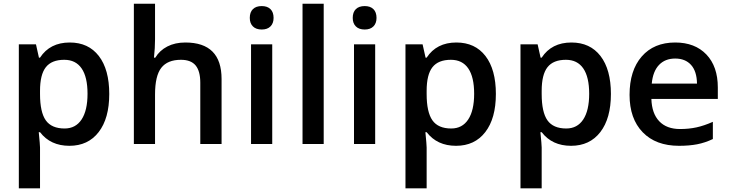

<svg xmlns="http://www.w3.org/2000/svg" viewBox="-20 -780 3957 1040"><path d="M356 9.8Q253.4 9.8 196.8 -64H189.9Q196.8 4.4 196.8 19V240.2H82V-540H174.8Q178.7 -524.9 190.9 -467.8H196.8Q250.5 -549.8 357.9 -549.8Q459 -549.8 515.4 -476.6Q571.8 -403.3 571.8 -271Q571.8 -138.7 514.4 -64.5Q457 9.8 356 9.8ZM328.1 -456.1Q259.8 -456.1 228.3 -416Q196.8 -376 196.8 -288.1V-271Q196.8 -172.4 228 -128.2Q259.3 -84 330.1 -84Q389.6 -84 421.9 -132.8Q454.1 -181.6 454.1 -272Q454.1 -362.8 422.1 -409.4Q390.1 -456.1 328.1 -456.1Z M1180.2 0H1064.9V-332Q1064.9 -394.5 1039.8 -425.3Q1014.6 -456.1 960 -456.1Q887.7 -456.1 853.8 -412.8Q819.8 -369.6 819.8 -268.1V0H705.1V-759.8H819.8V-566.9Q819.8 -520.5 814 -467.8H821.3Q844.7 -506.8 886.5 -528.3Q928.2 -549.8 983.9 -549.8Q1180.2 -549.8 1180.2 -352.1Z M1454.6 0H1339.8V-540H1454.6ZM1333 -683.1Q1333 -713.9 1349.9 -730.5Q1366.7 -747.1 1397.9 -747.1Q1428.2 -747.1 1445.1 -730.5Q1461.9 -713.9 1461.9 -683.1Q1461.9 -653.8 1445.1 -637Q1428.2 -620.1 1397.9 -620.1Q1366.7 -620.1 1349.9 -637Q1333 -653.8 1333 -683.1Z M1733.4 0H1618.7V-759.8H1733.4Z M2012.2 0H1897.5V-540H2012.2ZM1890.6 -683.1Q1890.6 -713.9 1907.5 -730.5Q1924.3 -747.1 1955.6 -747.1Q1985.8 -747.1 2002.7 -730.5Q2019.5 -713.9 2019.5 -683.1Q2019.5 -653.8 2002.7 -637Q1985.8 -620.1 1955.6 -620.1Q1924.3 -620.1 1907.5 -637Q1890.6 -653.8 1890.6 -683.1Z M2450.2 9.8Q2347.7 9.8 2291 -64H2284.2Q2291 4.4 2291 19V240.2H2176.3V-540H2269Q2272.9 -524.9 2285.2 -467.8H2291Q2344.7 -549.8 2452.1 -549.8Q2553.2 -549.8 2609.6 -476.6Q2666 -403.3 2666 -271Q2666 -138.7 2608.6 -64.5Q2551.3 9.8 2450.2 9.8ZM2422.4 -456.1Q2354 -456.1 2322.5 -416Q2291 -376 2291 -288.1V-271Q2291 -172.4 2322.3 -128.2Q2353.5 -84 2424.3 -84Q2483.9 -84 2516.1 -132.8Q2548.3 -181.6 2548.3 -272Q2548.3 -362.8 2516.4 -409.4Q2484.4 -456.1 2422.4 -456.1Z M3073.2 9.8Q2970.7 9.8 2914.1 -64H2907.2Q2914.1 4.4 2914.1 19V240.2H2799.3V-540H2892.1Q2896 -524.9 2908.2 -467.8H2914.1Q2967.8 -549.8 3075.2 -549.8Q3176.3 -549.8 3232.7 -476.6Q3289.1 -403.3 3289.1 -271Q3289.1 -138.7 3231.7 -64.5Q3174.3 9.8 3073.2 9.8ZM3045.4 -456.1Q2977.1 -456.1 2945.6 -416Q2914.1 -376 2914.1 -288.1V-271Q2914.1 -172.4 2945.3 -128.2Q2976.6 -84 3047.4 -84Q3106.9 -84 3139.2 -132.8Q3171.4 -181.6 3171.4 -272Q3171.4 -362.8 3139.4 -409.4Q3107.4 -456.1 3045.4 -456.1Z M3658.2 9.8Q3532.2 9.8 3461.2 -63.7Q3390.1 -137.2 3390.1 -266.1Q3390.1 -398.4 3456.1 -474.1Q3522 -549.8 3637.2 -549.8Q3744.1 -549.8 3806.2 -484.9Q3868.2 -419.9 3868.2 -306.2V-244.1H3508.3Q3510.7 -165.5 3550.8 -123.3Q3590.8 -81.1 3663.6 -81.1Q3711.4 -81.1 3752.7 -90.1Q3793.9 -99.1 3841.3 -120.1V-26.9Q3799.3 -6.8 3756.3 1.5Q3713.4 9.8 3658.2 9.8ZM3637.2 -462.9Q3582.5 -462.9 3549.6 -428.2Q3516.6 -393.6 3510.3 -327.1H3755.4Q3754.4 -394 3723.1 -428.5Q3691.9 -462.9 3637.2 -462.9Z"/></svg>

Font: f1_25842          
Style: Regular
Weight: 600
Foundry: Ascender Corporation
Version: Version 1.10